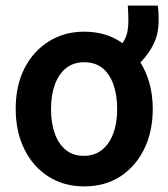

<svg xmlns="http://www.w3.org/2000/svg" viewBox="-20 -651 600 685"><path d="M280 14Q208 14 153 -21Q98 -56 67 -118.5Q36 -181 36 -263Q36 -346 67.5 -407.5Q99 -469 154.5 -503.5Q210 -538 280 -538Q319 -538 353.5 -528Q388 -518 417 -497Q429 -514 433.5 -533Q438 -552 438 -581Q438 -591 437.5 -604Q437 -617 436 -631H543Q545 -617 545.5 -603.5Q546 -590 546 -578Q546 -532 529 -496Q512 -460 481 -428Q502 -395 513.5 -353Q525 -311 525 -263Q525 -181 494 -118.5Q463 -56 408.5 -21Q354 14 280 14ZM279 -95Q317 -95 343.5 -116Q370 -137 384 -174.5Q398 -212 398 -262Q398 -312 384.5 -350Q371 -388 345 -408.5Q319 -429 280 -429Q243 -429 216.5 -408.5Q190 -388 176 -350Q162 -312 162 -262Q162 -212 175.5 -174.5Q189 -137 215 -116Q241 -95 279 -95Z"/></svg>

Font: Ubuntu Sans Mono SemiBold
Style: Regular
Weight: 600
Monospace: yes
Designer: Dalton Maag Ltd
Foundry: Dalton Maag Ltd
Version: Version 1.006